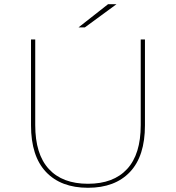

<svg xmlns="http://www.w3.org/2000/svg" viewBox="-20 -887 834 910"><path d="M397 3Q269 3 198 -72Q127 -147 127 -293V-700H147V-294Q147 -156 211.5 -86Q276 -16 397 -16Q518 -16 582.5 -86Q647 -156 647 -294V-700H667V-293Q667 -147 596 -72Q525 3 397 3ZM492 -867H532L382 -757H352Z"/></svg>

Font: Montserrat
Style: Regular
Weight: 400
Designer: Julieta Ulanovsky
Foundry: Julieta Ulanovsky
Version: Version 8.000